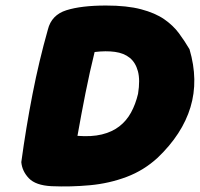

<svg xmlns="http://www.w3.org/2000/svg" viewBox="-20 -671 722 694"><path d="M166 2Q109 -1 84.5 -26.5Q60 -52 57 -85Q74 -210 97.5 -330.5Q121 -451 153 -564Q166 -617 220 -634Q274 -651 363 -651Q439 -651 490 -637.5Q541 -624 573.5 -601.5Q606 -579 627 -550.5Q648 -522 665 -493Q698 -381 668.5 -283.5Q639 -186 550 -101Q500 -55 437.5 -31.5Q375 -8 305.5 -1.5Q236 5 166 2ZM260 -180Q311 -176 348 -185Q385 -194 411 -214Q437 -234 453.5 -264Q470 -294 479 -332Q487 -382 478.5 -413.5Q470 -445 449 -462Q428 -479 395.5 -483.5Q363 -488 322 -483Q304 -410 289 -334.5Q274 -259 260 -180Z"/></svg>

Font: Sour Gummy Black
Style: Italic
Weight: 900
Italic angle: -11.3°
Designer: Stefie Justprince
Foundry: Eifetstype
Version: Version 1.000